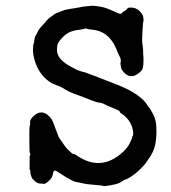

<svg xmlns="http://www.w3.org/2000/svg" viewBox="-20 -604 587 661"><path d="M431 -578Q448 -578 460 -566.5Q472 -555 473.5 -543.5Q475 -532 473.5 -529.5Q472 -527 470.5 -496Q469 -465 469.5 -459.5Q470 -454 471 -447.5Q472 -441 472.5 -435Q473 -429 473 -422V-415Q474 -415 474 -397.5Q474 -380 472 -371Q470 -362 460 -354Q428 -327 403 -359Q397 -367 397 -370Q397 -373 395.5 -379Q394 -385 395.5 -392Q397 -399 393 -407Q386 -423 385 -424Q384 -425 383 -429Q382 -433 377 -443Q351 -498 296 -502Q283 -503 279.5 -505Q276 -507 270.5 -505Q265 -503 249 -501Q217 -497 199 -479Q181 -461 178.5 -452Q176 -443 176 -433Q176 -402 216 -379Q231 -370 234.5 -369Q238 -368 238 -367Q238 -366 251.5 -361Q265 -356 266 -356.5Q267 -357 272.5 -355Q278 -353 284.5 -350.5Q291 -348 300.5 -344.5Q310 -341 313 -340Q316 -339 322.5 -336Q329 -333 369 -318Q451 -288 482 -250Q485 -246 488 -240.5Q491 -235 492.5 -235Q494 -235 505.5 -214Q517 -193 518 -169Q520 -137 515 -109Q510 -81 489 -53Q486 -49 480.5 -41Q475 -33 459 -18Q430 9 409 15Q406 16 397 22.5Q388 29 362 33.5Q336 38 335.5 36.5Q335 35 328 34.5Q321 34 312.5 33Q304 32 296.5 31.5Q289 31 285 30.5Q281 30 276.5 29.5Q272 29 257.5 25.5Q243 22 241.5 22.5Q240 23 225.5 16Q211 9 192.5 -3.5Q174 -16 170.5 -16.5Q167 -17 165.5 -15.5Q164 -14 162.5 -6Q161 2 158 7Q155 12 148 19Q136 30 131 29Q126 28 119 28Q109 28 99.5 19Q90 10 89.5 8Q89 6 87 0.5Q85 -5 85 -5.5Q85 -6 84.5 -13Q84 -20 83 -20Q82 -20 82 -20V-49Q82 -65 82 -66Q82 -67 82 -67L83 -68Q84 -70 84.5 -72.5Q85 -75 83 -76.5Q81 -78 81 -123.5Q81 -169 82 -169.5Q83 -170 83.5 -175.5Q84 -181 84 -182Q81 -189 93 -202Q123 -232 151 -202Q159 -194 164.5 -178.5Q170 -163 174 -153.5Q178 -144 179.5 -139Q181 -134 185 -127.5Q189 -121 194.5 -114Q200 -107 201.5 -104Q203 -101 210 -93Q228 -74 232 -74Q236 -74 244 -69Q322 -15 393 -72Q417 -91 426 -109.5Q435 -128 435 -131Q435 -134 436.5 -135Q438 -136 438.5 -142.5Q439 -149 438 -152Q437 -155 436.5 -160.5Q436 -166 429 -180Q420 -199 393 -217Q392 -218 392 -220.5Q392 -223 369.5 -232Q347 -241 339 -245.5Q331 -250 321 -251Q311 -252 294 -259Q277 -266 266 -270Q255 -274 251 -275.5Q247 -277 232.5 -282.5Q218 -288 215.5 -290Q213 -292 208.5 -294Q204 -296 200 -299Q188 -306 180.5 -308.5Q173 -311 169 -313Q165 -315 162.5 -315.5Q160 -316 147 -325Q111 -352 98 -401Q93 -421 93.5 -436Q94 -451 95 -451Q96 -451 98 -464.5Q100 -478 103 -482Q106 -486 109 -493Q112 -500 115 -503.5Q118 -507 120.5 -510.5Q123 -514 124 -514.5Q125 -515 127 -517.5Q129 -520 133 -524Q137 -528 137 -529L148 -541Q154 -546 164.5 -553Q175 -560 177 -560Q179 -560 190.5 -565Q202 -570 208.5 -571Q215 -572 222.5 -573.5Q230 -575 238.5 -576Q247 -577 255.5 -579Q264 -581 270.5 -581.5Q277 -582 277.5 -582.5Q278 -583 284.5 -583Q291 -583 292.5 -584Q294 -585 312.5 -583Q331 -581 346.5 -575.5Q362 -570 375.5 -563.5Q389 -557 392.5 -556.5Q396 -556 398 -557.5Q400 -559 402.5 -562Q405 -565 405.5 -564.5Q406 -564 410 -567Q414 -570 416 -571.5Q418 -573 419 -575.5Q420 -578 431 -578Z"/></svg>

Font: TT2020 Style E
Style: Regular
Weight: 400
Version: Version 00.2